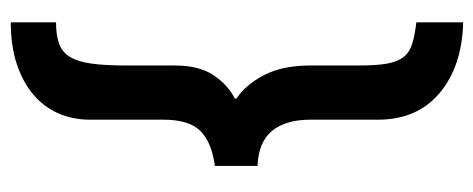

<svg xmlns="http://www.w3.org/2000/svg" viewBox="-288 -458 900 365"><g transform="rotate(90 162.5 -275.0)"><path d="M22 -705Q105 -703 156 -660.5Q207 -618 207 -543V-415Q207 -368 228 -342Q249 -316 295 -314V-233Q250 -227 228.5 -205.5Q207 -184 207 -135V5Q207 37 195 64.5Q183 92 159.5 112Q136 132 101.5 143.5Q67 155 22 155V69Q47 69 63 63Q79 57 88 42Q97 27 100.5 1Q104 -25 104 -64V-157Q104 -203 122.5 -230.5Q141 -258 167 -271V-274Q141 -291 122.5 -326Q104 -361 104 -415V-507Q104 -540 100.5 -560Q97 -580 88 -591.5Q79 -603 63 -608Q47 -613 22 -616Z"/></g></svg>

Font: Ek Mukta ExtraBold
Style: Regular
Weight: 800
Designer: Girish Dalvi and Yashodeep Gholap
Foundry: Ek Type
Version: Version 2.538;PS 1.002;hotconv 16.6.51;makeotf.lib2.5.65220;